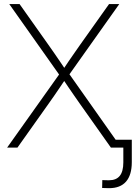

<svg xmlns="http://www.w3.org/2000/svg" viewBox="-20 -748 688 973"><path d="M16.1 0 291 -386.7V-354L26.9 -727.5H79.1L223.6 -523.4Q239.3 -501.5 253.7 -480.5Q268.1 -459.5 282.5 -438.5Q296.9 -417.5 311.5 -395.5H299.8Q314.5 -417.5 328.6 -438.5Q342.8 -459.5 357.7 -480.5Q372.6 -501.5 387.7 -523.4L532.7 -727.5H584.5L320.3 -355V-388.2L594.2 0H542L383.8 -223.6Q369.1 -244.6 355 -264.9Q340.8 -285.2 326.9 -305.7Q313 -326.2 299.3 -346.7H311.5Q297.9 -326.2 283.9 -305.7Q270 -285.2 256.1 -264.9Q242.2 -244.6 227.1 -223.6L68.4 0ZM532.7 205.6Q523.4 205.6 514.6 205.1Q505.9 204.6 497.6 204.6L498.5 164.6Q506.8 165 515.4 165.3Q523.9 165.5 532.7 165.5Q568.8 165.5 586.9 143.3Q605 121.1 605 74.7V0H557.6V-40H647.9V73.7Q647.9 138.7 618.9 172.1Q589.8 205.6 532.7 205.6Z"/></svg>

Font: Inter 28pt ExtraLight
Style: Regular
Weight: 250
Designer: Rasmus Andersson
Foundry: rsms
Version: Version 4.001;git-66647c0bb